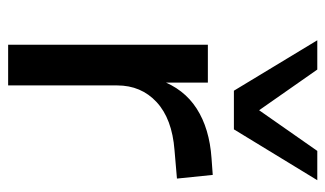

<svg xmlns="http://www.w3.org/2000/svg" viewBox="-184 -616 800 472"><g transform="rotate(90 216.0 -380.0)"><path d="M90 0V-491H183V-373H177Q198 -432 247 -463.5Q296 -495 369 -500L410 -503L419 -415L349 -409Q272 -403 231 -365Q190 -327 190 -268V0ZM203 -555 79 -760H151L251 -617L351 -760H423L298 -555Z"/></g></svg>

Font: Nunito Sans 10pt SemiExpanded Medium
Style: Regular
Weight: 500
Width: 6
Designer: Vernon Adams
Foundry: Vernon Adams
Version: Version 3.101;gftools[0.9.27]